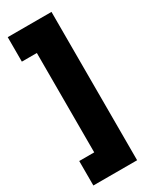

<svg xmlns="http://www.w3.org/2000/svg" viewBox="-251 -840 901 1121"><g transform="rotate(-30 200.0 -280.0)"><path d="M121 55H20V220H315V-780H20V-615H121Z"/></g></svg>

Font: Jost Black
Style: Regular
Weight: 900
Version: Version 3.710